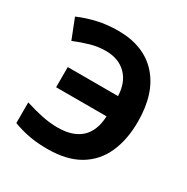

<svg xmlns="http://www.w3.org/2000/svg" viewBox="-166 -868 996 1022"><g transform="rotate(30 331.5 -357.0)"><path d="M270 -598Q222 -598 175 -584.5Q128 -571 83 -552L35 -674Q88 -697 147 -710.5Q206 -724 273 -724Q431 -724 518 -627.5Q605 -531 605 -356Q605 -246 568 -163.5Q531 -81 454.5 -35.5Q378 10 259 10Q198 10 148.5 1Q99 -8 48 -27V-154Q105 -136 153.5 -126Q202 -116 250 -116Q342 -116 392 -161.5Q442 -207 446 -298H136V-422H445Q442 -505 395 -551.5Q348 -598 270 -598Z"/></g></svg>

Font: Noto Sans IKEA
Style: Bold
Weight: 600
Designer: Monotype Design Team
Foundry: Monotype Imaging Inc.
Version: Version 2.001